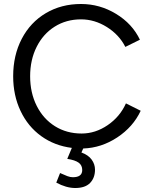

<svg xmlns="http://www.w3.org/2000/svg" viewBox="-20 -732 761 962"><path d="M262 183 281 135Q303 145 317.5 150.5Q332 156 345 156Q392 156 392 120Q392 96 374 83Q356 70 317 64L340 9Q253 -2 186.5 -50Q120 -98 83 -176Q46 -254 46 -350Q46 -455 89 -537.5Q132 -620 209.5 -666Q287 -712 386 -712Q480 -712 561.5 -662.5Q643 -613 681 -533L608 -497Q577 -558 515.5 -596.5Q454 -635 386 -635Q312 -635 254 -598.5Q196 -562 163.5 -497Q131 -432 131 -350Q131 -267 164 -201.5Q197 -136 255.5 -99.5Q314 -63 389 -63Q458 -63 519.5 -105Q581 -147 611 -214L685 -177Q647 -96 567.5 -43.5Q488 9 397 12L388 32Q423 45 439.5 68Q456 91 456 118Q456 159 431.5 184.5Q407 210 357 210Q312 210 262 183Z"/></svg>

Font: Oak Sans
Style: Regular
Weight: 400
Designer: Erik Kennedy, Walven
Foundry: Erik Kennedy, Walven
Version: Version 1.000